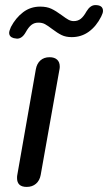

<svg xmlns="http://www.w3.org/2000/svg" viewBox="-20 -725 425 755"><path d="M47 -25Q47 -33 48 -37L121 -453Q125 -475 139 -487.5Q153 -500 175 -500Q194 -500 204.5 -490.5Q215 -481 215 -463Q215 -457 214 -453L140 -37Q136 -15 121.5 -2.5Q107 10 85 10Q47 10 47 -25ZM16 -596Q16 -603 23 -619Q42 -655 71 -677Q100 -699 138 -699Q164 -699 182 -690.5Q200 -682 223 -665Q239 -653 249 -647.5Q259 -642 270 -642Q286 -642 297.5 -651Q309 -660 320 -680Q335 -705 355 -705Q385 -705 385 -682Q385 -674 378 -660Q359 -622 329.5 -600.5Q300 -579 262 -579Q239 -579 222.5 -587Q206 -595 185 -611Q168 -624 157 -630Q146 -636 131 -636Q115 -636 103.5 -627Q92 -618 81 -598Q67 -573 47 -573Q44 -573 34 -575Q16 -580 16 -596Z"/></svg>

Font: Kodchasan Medium
Style: Italic
Weight: 500
Italic angle: -10°
Version: Version 1.000; ttfautohint (v1.6)